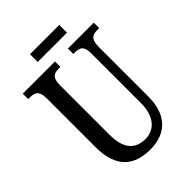

<svg xmlns="http://www.w3.org/2000/svg" viewBox="-244 -951 1071 1071"><g transform="rotate(-45 292.0 -415.5)"><path d="M196 -780H427V-841H196ZM295 10C430 10 496 -74 496 -207V-600C496 -662 522 -671 558 -671H572V-714H368V-671H380C417 -671 441 -662 441 -604V-209C441 -117 398 -51 317 -51C242 -51 192 -94 192 -210V-600C192 -662 217 -671 254 -671H266V-714H12V-671H26C61 -671 88 -662 88 -604V-216C88 -53 169 10 295 10Z"/></g></svg>

Font: Noto Serif Sinhala ExtraCondensed Medium
Style: Regular
Weight: 500
Width: 2
Designer: Jelle Bosma - Monotype Design Team
Foundry: Monotype Imaging Inc.
Version: Version 2.007